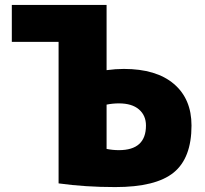

<svg xmlns="http://www.w3.org/2000/svg" viewBox="-20 -750 831 780"><path d="M218 -580H28V-730H413V-465Q450 -470 483 -470Q615 -470 686.5 -409Q758 -348 758 -240Q758 -108 685.5 -49Q613 10 448 10Q326 10 218 -5ZM413 -325V-145Q438 -140 463 -140Q573 -140 573 -240Q573 -281 544.5 -305.5Q516 -330 463 -330Q438 -330 413 -325Z"/></svg>

Font: M PLUS 1p Black
Style: Regular
Weight: 900
Version: Version 1.061